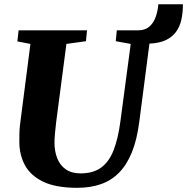

<svg xmlns="http://www.w3.org/2000/svg" viewBox="-20 -888 894 918"><path d="M349.5 10Q247 10 186.5 -19.2Q126 -48.5 99.2 -98.2Q72.5 -148 72.5 -209Q72.5 -228 72.8 -248.2Q73 -268.5 75.5 -290L125.5 -678L63 -690L69 -743H396L391 -691L297.5 -678L248.5 -304Q245 -275 242.8 -249.2Q240.5 -223.5 240.5 -206Q240.5 -164.5 253.8 -131Q267 -97.5 294.8 -78.2Q322.5 -59 365.5 -59Q425.5 -59 463.5 -86.8Q501.5 -114.5 523 -169.5Q544.5 -224.5 555.5 -306.5L605 -678L533.5 -691L538.5 -743H641Q673.5 -743 693.8 -760.5Q714 -778 724.2 -806.5Q734.5 -835 737 -867.5H854.5Q854.5 -827 847 -793.2Q839.5 -759.5 821 -734.8Q802.5 -710 771.8 -695.8Q741 -681.5 694.5 -679.5L646 -306Q635 -220 610.5 -159.8Q586 -99.5 548.8 -62Q511.5 -24.5 461.5 -7.2Q411.5 10 349.5 10Z"/></svg>

Font: Merriweather 20pt Black
Style: Italic
Weight: 900
Italic angle: -7.8°
Version: Version 2.101